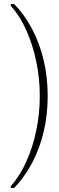

<svg xmlns="http://www.w3.org/2000/svg" viewBox="-20 -823 289 946"><path d="M215 -350Q215 -257 195 -173Q175 -89 137.5 -19Q100 51 50 103H33V95Q79 42 110.5 -28.5Q142 -99 159 -181.5Q176 -264 176 -350Q176 -436 159 -518.5Q142 -601 110.5 -672Q79 -743 33 -795V-803H50Q100 -752 137.5 -681.5Q175 -611 195 -527Q215 -443 215 -350Z"/></svg>

Font: Phudu Light
Style: Regular
Weight: 400
Version: Version 1.005;gftools[0.9.23]